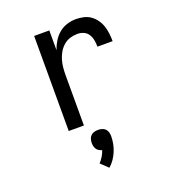

<svg xmlns="http://www.w3.org/2000/svg" viewBox="-140 -633 881 987"><g transform="rotate(-20 300.0 -139.5)"><path d="M157 0V-520H240V-412Q248 -436 261.5 -458Q275 -480 294 -496Q313 -512 337.5 -520Q362 -528 387 -528Q408 -528 429 -523.5Q450 -519 467 -507Q484 -495 496.5 -477.5Q509 -460 515.5 -440Q522 -420 524.5 -399Q527 -378 527 -357H444Q444 -374 441 -391.5Q438 -409 429 -424Q420 -439 404 -446.5Q388 -454 370 -454Q349 -454 329 -448Q309 -442 293 -428Q277 -414 266.5 -396Q256 -378 250 -358Q244 -338 242 -317Q240 -296 240 -276V0ZM289 249 249 211Q261 198 270.5 182.5Q280 167 285 151Q277 149 269 144.5Q261 140 256 132.5Q251 125 249 116.5Q247 108 247 99Q247 88 250 77.5Q253 67 260.5 59.5Q268 52 278.5 49Q289 46 300 46Q311 46 321.5 49Q332 52 339.5 59.5Q347 67 350 77.5Q353 88 353 99Q353 120 349 140.5Q345 161 337 180.5Q329 200 317 217.5Q305 235 289 249Z"/></g></svg>

Font: Iosevka Custom Extended
Style: Regular
Weight: 400
Width: 7
Monospace: yes
Designer: Belleve Invis
Foundry: Belleve Invis
Version: Version 11.2.4; ttfautohint (v1.8.4)